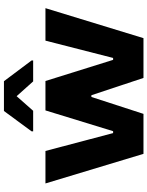

<svg xmlns="http://www.w3.org/2000/svg" viewBox="96 -862 766 999"><g transform="rotate(-90 479.5 -363.0)"><path d="M178 0 24 -510H193L286 -158H296L404 -510H557L667 -158H677L767 -510H936L780 0H573L483 -271H474L386 0ZM295 -574V-582L401 -726H556L664 -582V-574H555L478 -660L402 -574Z"/></g></svg>

Font: Saira Expanded
Style: Bold
Weight: 700
Width: 7
Designer: Hector Gatti with collaboration of the Omnibus-Type team
Foundry: Omnibus-Type
Version: Version 1.100; ttfautohint (v1.8.3)